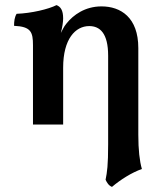

<svg xmlns="http://www.w3.org/2000/svg" viewBox="-20 -487 647 751"><path d="M418 244C451 216 495 188 535 174C526 143 521 99 521 40V-299C521 -419 452 -462 377 -462C313 -462 267 -429 240 -395C229 -382 224 -369 218 -358C224 -381 227 -402 227 -415C227 -447 217 -461 201 -467C170 -451 102 -435 45 -433C37 -420 35 -404 35 -386C101 -383 109 -362 109 -310V0H227V-222C227 -335 275 -385 329 -385C371 -385 403 -357 403 -269V77C403 160 399 186 393 216C398 227 405 239 418 244Z"/></svg>

Font: Vollkorn Semibold
Style: Regular
Weight: 600
Designer: Friedrich Althausen
Foundry: Friedrich Althausen
Version: Version 4.015;PS 004.015;hotconv 1.0.88;makeotf.lib2.5.64775